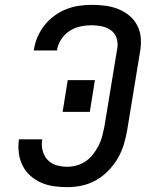

<svg xmlns="http://www.w3.org/2000/svg" viewBox="-20 -763 640 791"><path d="M257 8Q228 8 200.5 4Q173 0 148.5 -11Q124 -22 104.5 -39.5Q85 -57 73 -81Q61 -105 57.5 -132.5Q54 -160 58 -189H154Q150 -165 155.5 -143Q161 -121 175.5 -105Q190 -89 212 -82.5Q234 -76 257 -76Q276 -76 296 -81.5Q316 -87 333.5 -99Q351 -111 364 -128Q377 -145 386.5 -163.5Q396 -182 401 -201.5Q406 -221 410 -241L463 -563Q467 -585 460.5 -605.5Q454 -626 437.5 -638Q421 -650 400 -654.5Q379 -659 357 -659Q334 -659 311 -654Q288 -649 267.5 -636Q247 -623 233 -602Q219 -581 215 -558Q215 -557 215 -556.5Q215 -556 215 -555H119Q119 -557 119.5 -558Q120 -559 120 -560Q124 -586 135 -611.5Q146 -637 163.5 -659Q181 -681 204 -698Q227 -715 252.5 -725Q278 -735 304.5 -739Q331 -743 357 -743Q386 -743 413.5 -739.5Q441 -736 466.5 -726Q492 -716 512.5 -699Q533 -682 545.5 -658Q558 -634 560 -606Q562 -578 557 -550L504 -227Q499 -197 490 -167.5Q481 -138 465 -110.5Q449 -83 426 -59.5Q403 -36 375.5 -20.5Q348 -5 317.5 1.5Q287 8 257 8ZM238 -302 259 -433H371L350 -302Z"/></svg>

Font: Iosevka SS04 Md Ex Obl
Style: Regular
Weight: 500
Width: 7
Italic angle: -9°
Monospace: yes
Designer: Belleve Invis
Foundry: Belleve Invis
Version: Version 19.0.0; ttfautohint (v1.8.4)